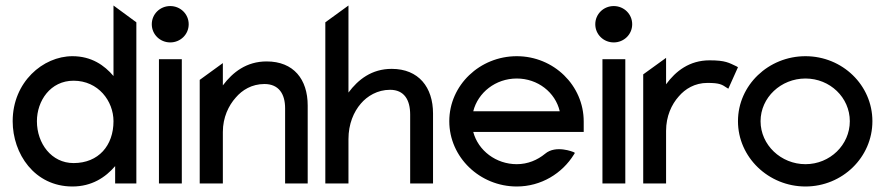

<svg xmlns="http://www.w3.org/2000/svg" viewBox="-20 -666 3216 697"><path d="M26 -226C26 -108 105 11 243 11C313 11 363 -22 398 -63V0H475V-585L392 -646V-390C359 -429 312 -462 243 -462C136 -462 26 -368 26 -226ZM114 -226C114 -300 163 -373 247 -373C337 -373 392 -299 392 -226C392 -138 338 -74 247 -74C167 -74 114 -145 114 -226Z M531 -578C531 -541 561 -512 598 -512C635 -512 665 -541 665 -578C665 -615 635 -644 598 -644C561 -644 531 -615 531 -578ZM557 0H640V-451H557Z M705 0H789V-187C789 -240 810 -283 836 -312C859 -339 894 -361 940 -361C992 -361 1015 -325 1015 -273V0H1097V-283C1097 -378 1046 -443 948 -443C875 -443 825 -404 789 -356V-437L705 -376Z M1161 0H1245V-161C1245 -216 1264 -260 1290 -290C1313 -317 1350 -340 1396 -340C1447 -340 1469 -304 1469 -250V0H1552V-254C1552 -349 1500 -416 1402 -416C1329 -416 1280 -377 1245 -330V-646L1161 -585Z M1611 -226C1611 -95 1722 11 1856 11C1944 11 2021 -36 2064 -106L2067 -111L2062 -114C2062 -114 1998 -141 1959 -108C1931 -85 1896 -70 1856 -70C1781 -70 1716 -119 1698 -187H2099V-225C2099 -356 1990 -462 1856 -462C1722 -462 1611 -357 1611 -226ZM1698 -262C1715 -330 1779 -381 1856 -381C1932 -381 1996 -331 2012 -262Z M2141 -578C2141 -541 2171 -512 2208 -512C2245 -512 2275 -541 2275 -578C2275 -615 2245 -644 2208 -644C2171 -644 2141 -615 2141 -578ZM2167 0H2250V-451H2167Z M2315 0H2398V-191C2398 -244 2418 -287 2444 -316C2467 -343 2502 -365 2548 -365C2593 -365 2601 -359 2619 -347L2624 -344L2659 -422L2654 -425C2626 -438 2614 -447 2556 -447C2483 -447 2433 -408 2398 -360V-456L2315 -396Z M2659 -226C2659 -95 2770 11 2904 11C3038 11 3147 -95 3147 -226C3147 -357 3038 -462 2904 -462C2770 -462 2659 -357 2659 -226ZM2741 -226C2741 -312 2815 -381 2904 -381C2993 -381 3065 -312 3065 -226C3065 -140 2993 -70 2904 -70C2815 -70 2741 -140 2741 -226Z"/></svg>

Font: Charger Sport
Style: SeBd
Weight: 600
Designer: Jasper
Foundry: Cannot Into Space Fonts
Version: Version 1.1